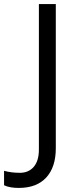

<svg xmlns="http://www.w3.org/2000/svg" viewBox="-98 -734 385 942"><path d="M-5.9 188Q-51.8 188 -78.1 174.8V104Q-43.5 113.8 -0.5 113.8Q42.5 113.8 67.6 84.5Q92.8 55.2 92.8 0V-713.9H175.8V-6.8Q175.8 85.9 128.9 137Q82 188 -5.9 188Z"/></svg>

Font: OpenSans
Style: Regular
Weight: 400
Foundry: Ascender Corporation
Version: Version 1.10